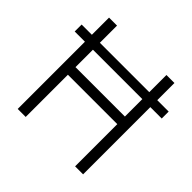

<svg xmlns="http://www.w3.org/2000/svg" viewBox="-174 -866 1036 1036"><g transform="rotate(45 344.0 -348.5)"><path d="M17 -513H95V0H156V-322H533V0H594V-513H681V-566H594V-697H533V-566H156V-697H95V-566H17ZM156 -380V-513H533V-380Z"/></g></svg>

Font: TitilliumText22L
Style: 250 wt
Weight: 300
Designer: Campivisivi
Foundry: Campivisivi
Version: 1.000